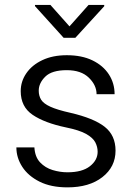

<svg xmlns="http://www.w3.org/2000/svg" viewBox="-20 -767 552 796"><path d="M384.8 -137.7Q384.8 -158.2 375 -177Q365.2 -195.8 337.2 -211.7Q309.1 -227.5 253.4 -238.8Q165 -257.3 115.5 -290.8Q65.9 -324.2 65.9 -389.2Q65.9 -429.7 89.4 -463.6Q112.8 -497.6 155.8 -517.8Q198.7 -538.1 256.8 -538.1Q319.3 -538.1 363.5 -516.6Q407.7 -495.1 431.4 -458.5Q455.1 -421.9 455.1 -376.5H380.4Q380.4 -413.6 348.4 -444.8Q316.4 -476.1 256.8 -476.1Q194.8 -476.1 167.7 -449.2Q140.6 -422.4 140.6 -391.1Q140.6 -369.6 150.6 -353.5Q160.6 -337.4 189 -324.5Q217.3 -311.5 272 -299.3Q368.7 -276.9 413.8 -241.5Q459 -206.1 459 -142.6Q459 -75.2 404.5 -32.7Q350.1 9.8 259.8 9.8Q191.4 9.8 144 -13.9Q96.7 -37.6 72.3 -75.4Q47.9 -113.3 47.9 -155.8H122.6Q125 -116.2 146.2 -93.8Q167.5 -71.3 198.2 -62Q229 -52.7 259.8 -52.7Q320.8 -52.7 352.8 -77.9Q384.8 -103 384.8 -137.7ZM189 -746.6 268.1 -657.7 347.2 -746.6H412.1V-741.2L292.5 -610.4H243.7L125 -741.7V-746.6Z"/></svg>

Font: Vazirmatn RD FD Light
Style: Regular
Weight: 300
Designer: Saber Rastikerdar
Foundry: Saber Rastikerdar
Version: Version 33.003